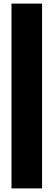

<svg xmlns="http://www.w3.org/2000/svg" viewBox="-20 -828 298 1068"><path d="M44 220V-808H214V220Z"/></svg>

Font: Encode Sans Condensed Condensed Black
Style: Regular
Weight: 900
Width: 3
Designer: Multiple Designers
Foundry: Impallari Type
Version: Version 3.000; ttfautohint (v1.8.3) -l 8 -r 50 -G 200 -x 14 